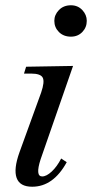

<svg xmlns="http://www.w3.org/2000/svg" viewBox="-20 -694 349 728"><path d="M102 14Q55 14 43 -19.5Q31 -53 54 -117L136 -343Q150 -384 142 -399.5Q134 -415 98 -415H71L79 -441L257 -444L134 -90Q113 -25 140 -25Q156 -25 176 -43.5Q196 -62 212 -93L233 -79Q182 14 102 14ZM249 -555Q221 -555 203.5 -572.5Q186 -590 186 -615Q186 -638 203.5 -656Q221 -674 249 -674Q275 -674 292 -656Q309 -638 309 -615Q309 -590 292 -572.5Q275 -555 249 -555Z"/></svg>

Font: Baskervville Medium
Style: Italic
Weight: 500
Italic angle: -18°
Version: Version 1.100